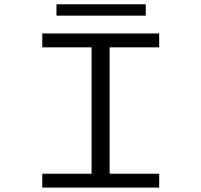

<svg xmlns="http://www.w3.org/2000/svg" viewBox="-20 -852 915 872"><path d="M172 0V-63H396V-637H172V-700H703V-637H478V-63H703V0ZM236.5 -781V-832.5H642V-781Z"/></svg>

Font: Trispace SemiExpanded Light
Style: Regular
Weight: 300
Width: 6
Designer: Tyler Finck
Foundry: Etcetera Type Company
Version: Version 1.210; ttfautohint (v1.8.3)